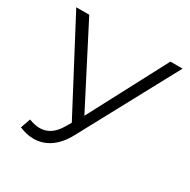

<svg xmlns="http://www.w3.org/2000/svg" viewBox="-160 -850 1000 1012"><g transform="rotate(30 340.0 -343.5)"><path d="M594 -700 344 -226 100 -700H21L305 -161L285 -127C253 -73 214 -52 172 -52C151 -52 129 -57 106 -66L85 -6C114 6 143 13 171 13C240 13 304 -25 350 -111L668 -700Z"/></g></svg>

Font: Talent
Style: Regular
Weight: 400
Designer: Mike Powis
Version: Version 1.001;hotconv 1.0.109;makeotfexe 2.5.65596